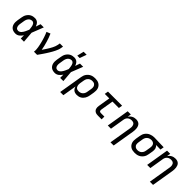

<svg xmlns="http://www.w3.org/2000/svg" viewBox="331 -2339 4137 4137"><g transform="rotate(45 2400.0 -270.5)"><path d="M220 8Q190 8 162 1.5Q134 -5 111 -21Q88 -37 73 -61Q58 -85 51.5 -113Q45 -141 45.5 -171Q46 -201 51 -231L68 -331Q72 -357 80 -382Q88 -407 102.5 -430.5Q117 -454 137 -473.5Q157 -493 181.5 -505.5Q206 -518 232.5 -523Q259 -528 284 -528Q310 -528 334 -519.5Q358 -511 375.5 -494Q393 -477 405 -455.5Q417 -434 425 -411Q433 -438 442.5 -465.5Q452 -493 462 -520H559Q532 -453 506.5 -385.5Q481 -318 454 -252Q460 -189 464.5 -126Q469 -63 475 0H378Q378 -24 377.5 -48.5Q377 -73 377 -98Q363 -77 346.5 -57.5Q330 -38 310 -23Q290 -8 266.5 0Q243 8 220 8ZM220 -76Q240 -76 259.5 -87Q279 -98 293.5 -114.5Q308 -131 319.5 -149.5Q331 -168 340 -187Q349 -206 357 -225.5Q365 -245 374 -265Q372 -284 370 -302.5Q368 -321 365 -339Q362 -357 357 -375Q352 -393 343 -408Q334 -423 318.5 -433.5Q303 -444 284 -444Q269 -444 253.5 -440Q238 -436 224 -427Q210 -418 199.5 -405Q189 -392 181.5 -377.5Q174 -363 169.5 -348Q165 -333 162 -317L146 -217Q143 -201 142 -185Q141 -169 143 -153.5Q145 -138 150 -123.5Q155 -109 165 -98Q175 -87 189.5 -81.5Q204 -76 220 -76Z M779 0Q784 -33 782 -66Q780 -99 775 -130.5Q770 -162 763 -193Q756 -224 748.5 -255Q741 -286 732 -316.5Q723 -347 713 -376.5Q703 -406 692 -435.5Q681 -465 668 -493L755 -528Q776 -483 792 -436.5Q808 -390 822.5 -342Q837 -294 848.5 -245.5Q860 -197 869 -146Q886 -172 903.5 -197.5Q921 -223 937 -249Q953 -275 969 -301.5Q985 -328 998.5 -355.5Q1012 -383 1023 -411Q1034 -439 1039 -468L1048 -520H1145L1136 -468Q1131 -436 1119 -405Q1107 -374 1092.5 -344Q1078 -314 1061.5 -284.5Q1045 -255 1027 -226Q1009 -197 991 -168.5Q973 -140 953.5 -111.5Q934 -83 914.5 -55.5Q895 -28 875 0Z M1420 8Q1390 8 1362 1.5Q1334 -5 1311 -21Q1288 -37 1273 -61Q1258 -85 1251.5 -113Q1245 -141 1245.5 -171Q1246 -201 1251 -231L1268 -331Q1272 -357 1280 -382Q1288 -407 1302.5 -430.5Q1317 -454 1337 -473.5Q1357 -493 1381.5 -505.5Q1406 -518 1432.5 -523Q1459 -528 1484 -528Q1510 -528 1534 -519.5Q1558 -511 1575.5 -494Q1593 -477 1605 -455.5Q1617 -434 1625 -411Q1633 -438 1642.5 -465.5Q1652 -493 1662 -520H1759Q1732 -453 1706.5 -385.5Q1681 -318 1654 -252Q1660 -189 1664.5 -126Q1669 -63 1675 0H1578Q1578 -24 1577.5 -48.5Q1577 -73 1577 -98Q1563 -77 1546.5 -57.5Q1530 -38 1510 -23Q1490 -8 1466.5 0Q1443 8 1420 8ZM1420 -76Q1440 -76 1459.5 -87Q1479 -98 1493.5 -114.5Q1508 -131 1519.5 -149.5Q1531 -168 1540 -187Q1549 -206 1557 -225.5Q1565 -245 1574 -265Q1572 -284 1570 -302.5Q1568 -321 1565 -339Q1562 -357 1557 -375Q1552 -393 1543 -408Q1534 -423 1518.5 -433.5Q1503 -444 1484 -444Q1469 -444 1453.5 -440Q1438 -436 1424 -427Q1410 -418 1399.5 -405Q1389 -392 1381.5 -377.5Q1374 -363 1369.5 -348Q1365 -333 1362 -317L1346 -217Q1343 -201 1342 -185Q1341 -169 1343 -153.5Q1345 -138 1350 -123.5Q1355 -109 1365 -98Q1375 -87 1389.5 -81.5Q1404 -76 1420 -76ZM1499 -600 1537 -756H1629L1573 -600Z M1793 215 1884 -331Q1888 -358 1897.5 -384.5Q1907 -411 1923.5 -434.5Q1940 -458 1962.5 -477Q1985 -496 2011.5 -507.5Q2038 -519 2065 -523.5Q2092 -528 2119 -528Q2151 -528 2181.5 -522.5Q2212 -517 2237.5 -502Q2263 -487 2282 -464Q2301 -441 2310 -412.5Q2319 -384 2319.5 -352.5Q2320 -321 2315 -289L2298 -189Q2294 -164 2286 -139Q2278 -114 2264.5 -91Q2251 -68 2232 -48.5Q2213 -29 2189 -16Q2165 -3 2139 2.5Q2113 8 2088 8Q2062 8 2037 1.5Q2012 -5 1993 -20Q1974 -35 1961.5 -57Q1949 -79 1943 -104L1890 215ZM2064 -76Q2080 -76 2097 -79.5Q2114 -83 2129.5 -91Q2145 -99 2158 -111.5Q2171 -124 2180.5 -139Q2190 -154 2195.5 -170Q2201 -186 2203 -203L2220 -303Q2223 -321 2223.5 -338.5Q2224 -356 2220 -372.5Q2216 -389 2207 -403Q2198 -417 2184.5 -426.5Q2171 -436 2154 -440Q2137 -444 2119 -444H2118Q2102 -444 2085 -441Q2068 -438 2052.5 -430Q2037 -422 2023.5 -409.5Q2010 -397 2000.5 -382Q1991 -367 1986 -350.5Q1981 -334 1978 -317L1963 -228Q1960 -209 1959.5 -190.5Q1959 -172 1962.5 -154.5Q1966 -137 1974.5 -121.5Q1983 -106 1996.5 -95.5Q2010 -85 2027.5 -80.5Q2045 -76 2064 -76Z M2729 0Q2707 0 2686 -3.5Q2665 -7 2647 -17Q2629 -27 2616 -42.5Q2603 -58 2597 -77.5Q2591 -97 2590.5 -118.5Q2590 -140 2594 -162L2639 -436H2501L2515 -520H2945L2931 -436H2736L2688 -148Q2686 -136 2686.5 -124.5Q2687 -113 2692 -103.5Q2697 -94 2707.5 -89Q2718 -84 2729 -84H2841V0Z M3326 215 3412 -303Q3415 -320 3415 -337.5Q3415 -355 3412 -371.5Q3409 -388 3401 -402.5Q3393 -417 3380.5 -426.5Q3368 -436 3351 -440Q3334 -444 3317 -444Q3293 -444 3269 -437Q3245 -430 3225.5 -413.5Q3206 -397 3195 -374.5Q3184 -352 3180 -328L3126 0H3029L3115 -520H3212L3198 -437Q3212 -459 3231.5 -477Q3251 -495 3273 -506.5Q3295 -518 3319.5 -523Q3344 -528 3367 -528Q3395 -528 3421.5 -520Q3448 -512 3467 -494Q3486 -476 3496 -451.5Q3506 -427 3510 -400Q3514 -373 3512.5 -345Q3511 -317 3507 -289L3423 215Z M3854 8Q3822 8 3791.5 2.5Q3761 -3 3735.5 -18Q3710 -33 3691.5 -56Q3673 -79 3663.5 -107.5Q3654 -136 3654 -167.5Q3654 -199 3659 -231L3676 -331Q3680 -358 3690 -384.5Q3700 -411 3717 -434Q3734 -457 3757 -475.5Q3780 -494 3806.5 -505Q3833 -516 3860.5 -522Q3888 -528 3915 -528H3931L4212 -520L4198 -436L4063 -440Q4077 -427 4088 -410Q4099 -393 4104.5 -373.5Q4110 -354 4110 -332.5Q4110 -311 4107 -289L4090 -189Q4086 -162 4076.5 -135.5Q4067 -109 4050.5 -85.5Q4034 -62 4011.5 -43Q3989 -24 3962.5 -12.5Q3936 -1 3908.5 3.5Q3881 8 3854 8ZM3855 -76Q3871 -76 3888 -79Q3905 -82 3921 -90Q3937 -98 3950 -110.5Q3963 -123 3972.5 -138Q3982 -153 3987.5 -169.5Q3993 -186 3995 -203L4012 -303Q4016 -328 4015 -352.5Q4014 -377 4003.5 -398Q3993 -419 3972 -430.5Q3951 -442 3926 -444H3908Q3892 -444 3875.5 -440Q3859 -436 3843.5 -428Q3828 -420 3815 -407.5Q3802 -395 3792.5 -380.5Q3783 -366 3778 -350Q3773 -334 3770 -317L3754 -217Q3751 -199 3750.5 -181.5Q3750 -164 3753.5 -147.5Q3757 -131 3766.5 -117Q3776 -103 3789.5 -93.5Q3803 -84 3819.5 -80Q3836 -76 3854 -76Z M4526 215 4612 -303Q4615 -320 4615 -337.5Q4615 -355 4612 -371.5Q4609 -388 4601 -402.5Q4593 -417 4580.5 -426.5Q4568 -436 4551 -440Q4534 -444 4517 -444Q4493 -444 4469 -437Q4445 -430 4425.5 -413.5Q4406 -397 4395 -374.5Q4384 -352 4380 -328L4326 0H4229L4315 -520H4412L4398 -437Q4412 -459 4431.5 -477Q4451 -495 4473 -506.5Q4495 -518 4519.5 -523Q4544 -528 4567 -528Q4595 -528 4621.5 -520Q4648 -512 4667 -494Q4686 -476 4696 -451.5Q4706 -427 4710 -400Q4714 -373 4712.5 -345Q4711 -317 4707 -289L4623 215Z"/></g></svg>

Font: Iosevka Custom Medium
Style: Italic
Weight: 500
Italic angle: -9°
Designer: Belleve Invis
Foundry: Belleve Invis
Version: Version 27.0.1